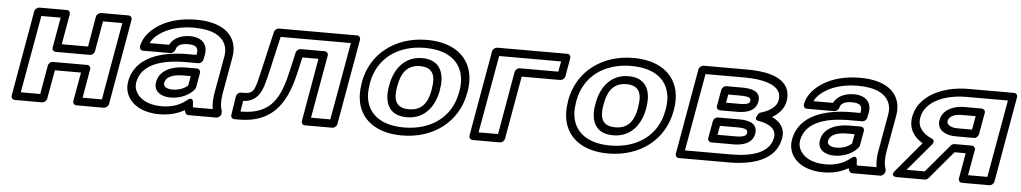

<svg xmlns="http://www.w3.org/2000/svg" viewBox="-36 -854 6270 1179"><g transform="rotate(5 3099.0 -264.0)"><path d="M601 -25H482L513 -203C516 -218 504 -228 493 -228H281C266 -228 254 -214 252 -203L221 -25H101L186 -503H305L272 -316C269 -301 282 -291 293 -291H504C519 -291 531 -305 533 -316L566 -503H685ZM617 25C628 25 644 15 647 0L740 -528C742 -539 734 -553 719 -553H550C539 -553 523 -543 520 -528L488 -341H326L359 -528C361 -539 354 -553 339 -553H170C159 -553 143 -543 140 -528L47 0C45 11 53 25 68 25H237C248 25 263 15 266 0L298 -178H459L427 0C425 11 433 25 448 25Z M1287 -128C1280 -89 1279 -55 1284 -25H1163C1161 -33 1160 -41 1160 -51C1160 -51 1162 -98 1121 -65C1087 -37 1038 -15 970 -15C879 -15 826 -52 807 -98C801 -114 799 -130 802 -148C821 -255 935 -298 1096 -298H1172C1187 -298 1199 -312 1201 -323L1207 -353C1219 -418 1180 -459 1107 -459C1057 -459 1005 -440 983 -395H863C877 -425 904 -449 935 -467C981 -494 1047 -513 1126 -513C1239 -513 1302 -478 1323 -421C1330 -402 1332 -379 1327 -352ZM1139 25H1311C1322 25 1337 15 1340 0L1341 -8C1342 -12 1341 -16 1340 -20C1330 -48 1329 -81 1337 -128L1377 -352C1383 -386 1381 -418 1371 -445C1342 -524 1257 -563 1135 -563C1048 -563 972 -543 915 -509C868 -481 817 -435 806 -370C804 -359 811 -345 826 -345H995C1006 -345 1022 -355 1025 -370C1029 -391 1050 -409 1098 -409C1152 -409 1164 -390 1157 -353L1156 -348H1105C945 -348 779 -304 752 -148C747 -121 750 -95 759 -72C785 -7 857 35 961 35C1022 35 1073 20 1114 -4C1117 9 1122 25 1139 25ZM923 -159C913 -101 964 -73 1017 -73C1078 -73 1132 -97 1164 -135C1167 -139 1170 -145 1171 -149L1187 -240C1190 -255 1177 -265 1166 -265H1097C1024 -265 937 -241 923 -159ZM973 -159C979 -194 1016 -215 1088 -215H1132L1122 -157C1104 -139 1070 -123 1026 -123C985 -123 970 -142 973 -159Z M2094 -503 2009 -25H1890L1959 -414C1962 -429 1949 -439 1938 -439H1791C1777 -439 1764 -427 1761 -415L1736 -304C1698 -136 1648 -25 1458 -25H1455L1466 -91C1551 -95 1578 -158 1593 -214C1600 -238 1607 -268 1615 -302L1661 -503ZM2148 -528C2150 -539 2143 -553 2128 -553H1646C1634 -553 1620 -543 1617 -529L1565 -304C1557 -270 1551 -242 1545 -219C1529 -163 1521 -141 1467 -141H1449C1434 -141 1421 -128 1419 -115L1401 1C1399 14 1409 25 1422 25H1450C1678 25 1747 -131 1785 -302L1805 -389H1904L1836 0C1834 11 1841 25 1856 25H2026C2037 25 2052 15 2055 0Z M2550 -513C2692 -513 2764 -451 2783 -367C2790 -338 2790 -305 2784 -269L2782 -259C2755 -105 2630 -15 2464 -15C2322 -15 2250 -77 2231 -161C2224 -190 2225 -223 2231 -259L2232 -269C2259 -423 2384 -513 2550 -513ZM2832 -259 2834 -269C2841 -311 2841 -349 2833 -385C2809 -490 2717 -563 2559 -563C2365 -563 2214 -449 2182 -269L2181 -259C2174 -217 2174 -179 2182 -143C2206 -38 2297 35 2455 35C2649 35 2800 -79 2832 -259ZM2664 -269C2680 -357 2656 -449 2539 -449C2423 -449 2367 -356 2352 -269L2350 -259C2334 -169 2356 -79 2475 -79C2592 -79 2647 -170 2663 -259ZM2614 -269 2613 -259C2599 -181 2565 -129 2484 -129C2402 -129 2386 -181 2400 -259L2402 -269C2415 -345 2451 -399 2530 -399C2610 -399 2628 -346 2614 -269Z M3378 -439H3141C3126 -439 3113 -425 3111 -414L3043 -25H2923L3008 -503H3390ZM3395 -389C3406 -389 3421 -399 3424 -414L3444 -528C3446 -539 3439 -553 3424 -553H2992C2981 -553 2965 -543 2962 -528L2869 0C2867 11 2875 25 2890 25H3059C3070 25 3085 15 3088 0L3157 -389Z M3822 -513C3964 -513 4036 -451 4055 -367C4062 -338 4062 -305 4056 -269L4054 -259C4027 -105 3902 -15 3736 -15C3594 -15 3522 -77 3503 -161C3496 -190 3497 -223 3503 -259L3504 -269C3531 -423 3656 -513 3822 -513ZM4104 -259 4106 -269C4113 -311 4113 -349 4105 -385C4081 -490 3989 -563 3831 -563C3637 -563 3486 -449 3454 -269L3453 -259C3446 -217 3446 -179 3454 -143C3478 -38 3569 35 3727 35C3921 35 4072 -79 4104 -259ZM3936 -269C3952 -357 3928 -449 3811 -449C3695 -449 3639 -356 3624 -269L3622 -259C3606 -169 3628 -79 3747 -79C3864 -79 3919 -170 3935 -259ZM3886 -269 3885 -259C3871 -181 3837 -129 3756 -129C3674 -129 3658 -181 3672 -259L3674 -269C3687 -345 3723 -399 3802 -399C3882 -399 3900 -346 3886 -269Z M4741 -381C4734 -340 4691 -311 4631 -295C4631 -295 4592 -252 4625 -246C4698 -234 4742 -204 4733 -151C4717 -60 4618 -25 4476 -25H4195L4280 -503H4520C4633 -503 4713 -479 4736 -432C4743 -418 4745 -401 4741 -381ZM4791 -381C4796 -410 4793 -437 4782 -460C4746 -533 4644 -553 4529 -553H4264C4253 -553 4237 -543 4234 -528L4141 0C4139 11 4147 25 4162 25H4468C4608 25 4758 -10 4783 -151C4794 -215 4758 -254 4710 -276C4748 -298 4783 -333 4791 -381ZM4616 -165C4627 -228 4569 -244 4515 -244H4379C4364 -244 4352 -230 4350 -219L4331 -113C4328 -98 4341 -88 4352 -88H4488C4540 -88 4605 -101 4616 -165ZM4566 -165C4563 -149 4551 -138 4496 -138H4386L4396 -194H4506C4560 -194 4569 -181 4566 -165ZM4618 -362C4630 -431 4563 -440 4509 -440H4414C4399 -440 4387 -426 4385 -415L4367 -314C4364 -299 4376 -289 4387 -289H4492C4541 -289 4607 -299 4618 -362ZM4568 -362C4566 -349 4556 -339 4501 -339H4421L4430 -390H4500C4561 -390 4571 -381 4568 -362Z M5379 -128C5372 -89 5371 -55 5376 -25H5255C5253 -33 5252 -41 5252 -51C5252 -51 5254 -98 5213 -65C5179 -37 5130 -15 5062 -15C4971 -15 4918 -52 4899 -98C4893 -114 4891 -130 4894 -148C4913 -255 5027 -298 5188 -298H5264C5279 -298 5291 -312 5293 -323L5299 -353C5311 -418 5272 -459 5199 -459C5149 -459 5097 -440 5075 -395H4955C4969 -425 4996 -449 5027 -467C5073 -494 5139 -513 5218 -513C5331 -513 5394 -478 5415 -421C5422 -402 5424 -379 5419 -352ZM5231 25H5403C5414 25 5429 15 5432 0L5433 -8C5434 -12 5433 -16 5432 -20C5422 -48 5421 -81 5429 -128L5469 -352C5475 -386 5473 -418 5463 -445C5434 -524 5349 -563 5227 -563C5140 -563 5064 -543 5007 -509C4960 -481 4909 -435 4898 -370C4896 -359 4903 -345 4918 -345H5087C5098 -345 5114 -355 5117 -370C5121 -391 5142 -409 5190 -409C5244 -409 5256 -390 5249 -353L5248 -348H5197C5037 -348 4871 -304 4844 -148C4839 -121 4842 -95 4851 -72C4877 -7 4949 35 5053 35C5114 35 5165 20 5206 -4C5209 9 5214 25 5231 25ZM5015 -159C5005 -101 5056 -73 5109 -73C5170 -73 5224 -97 5256 -135C5259 -139 5262 -145 5263 -149L5279 -240C5282 -255 5269 -265 5258 -265H5189C5116 -265 5029 -241 5015 -159ZM5065 -159C5071 -194 5108 -215 5180 -215H5224L5214 -157C5196 -139 5162 -123 5118 -123C5077 -123 5062 -142 5065 -159Z M5889 -503H6144L6059 -25H5940L5968 -183C5971 -198 5958 -208 5947 -208H5841C5833 -208 5823 -203 5818 -197L5673 -25H5561L5703 -193C5707 -198 5723 -219 5698 -230C5642 -254 5607 -293 5617 -352C5636 -457 5764 -503 5889 -503ZM5645 -196 5492 -14C5458 26 5506 25 5506 25H5677C5685 25 5694 21 5700 14L5845 -158H5914L5886 0C5884 11 5891 25 5906 25H6076C6087 25 6102 15 6105 0L6198 -528C6200 -539 6193 -553 6178 -553H5898C5854 -553 5813 -548 5776 -539C5683 -516 5586 -458 5567 -352C5554 -277 5593 -226 5645 -196ZM5736 -347C5725 -282 5786 -256 5842 -256H5956C5971 -256 5983 -270 5985 -281L6009 -415C6012 -430 5999 -440 5988 -440H5878C5819 -440 5748 -414 5736 -347ZM5786 -347C5790 -369 5817 -390 5869 -390H5955L5940 -306H5851C5802 -306 5782 -327 5786 -347Z"/></g></svg>

Font: Asimov
Style: XWidOuIt
Weight: 500
Designer: Google
Version: Version 2.000980; 2014